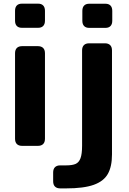

<svg xmlns="http://www.w3.org/2000/svg" viewBox="-20 -800 710 1053"><path d="M101.6 -546.9H187.5Q206.5 -546.9 216.6 -536.9Q226.6 -526.9 226.6 -507.8V-39.1Q226.6 -20 216.6 -10Q206.5 0 187.5 0H101.6Q82.5 0 72.5 -10Q62.5 -20 62.5 -39.1V-507.8Q62.5 -526.9 72.5 -536.9Q82.5 -546.9 101.6 -546.9ZM100.1 -779.9H189Q207.1 -779.9 216.8 -769.9Q226.6 -759.9 226.6 -740.8V-686.5Q226.6 -667.5 216.8 -657.5Q207.1 -647.5 189 -647.5H100.1Q81.9 -647.5 72.2 -657.5Q62.5 -667.5 62.5 -686.5V-740.8Q62.5 -759.9 72.2 -769.9Q81.9 -779.9 100.1 -779.9ZM310.5 107H342.3Q376.3 107 394.6 99Q412.9 91 421.5 67.9Q430.2 44.8 430.2 -1.2V-523.4Q430.2 -542.5 440.2 -552.5Q450.2 -562.5 469.2 -562.5H555.2Q574.2 -562.5 584.2 -552.5Q594.2 -542.5 594.2 -523.4V46.9Q594.2 113.6 571.4 153.9Q548.6 194.2 493.9 213.7Q439.2 233.2 342.3 233.2H310.5Q291.5 233.2 281.5 223.2Q271.5 213.2 271.5 194.1V146.1Q271.5 127.1 281.5 117Q291.5 107 310.5 107ZM469.2 -779.5H558.1Q576.3 -779.5 586 -769.5Q595.7 -759.5 595.7 -740.4V-686.1Q595.7 -667.1 586 -657.1Q576.3 -647.1 558.1 -647.1H469.2Q451.1 -647.1 441.4 -657.1Q431.6 -667.1 431.6 -686.1V-740.4Q431.6 -759.5 441.4 -769.5Q451.1 -779.5 469.2 -779.5Z"/></svg>

Font: Gyrochrome
Style: Regular
Weight: 400
Designer: David Moles
Foundry: David Moles
Version: Version 1.005;Glyphs 3.2.3 (3260)